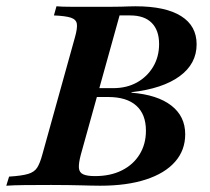

<svg xmlns="http://www.w3.org/2000/svg" viewBox="-41 -591 667 611"><path d="M-21 0 -12.1 -29Q28.2 -31.5 48.4 -37.5Q68.5 -43.5 77.4 -57.7Q86.3 -71.8 93.5 -98.4L197.6 -472.6Q205.6 -500.8 203.6 -514.9Q201.6 -529 184.7 -534.7Q167.7 -540.3 130.6 -541.9L138.7 -571Q147.6 -570.2 159.3 -569.8Q171 -569.4 186.7 -569.4Q202.4 -569.4 222.6 -569.4Q242.7 -569.4 266.9 -569.4Q293.5 -569.4 312.1 -569.4Q330.6 -569.4 344.4 -569.8Q358.1 -570.2 369 -570.6Q379.8 -571 390.3 -571Q485.5 -571 535.1 -539.9Q584.7 -508.9 584.7 -450Q584.7 -387.9 530.6 -348.4Q476.6 -308.9 377.4 -297.6V-296Q459.7 -289.5 504 -255.2Q548.4 -221 548.4 -163.7Q548.4 -112.9 516.1 -76.2Q483.9 -39.5 423.4 -19.8Q362.9 0 278.2 0Q263.7 0 248.8 -0.4Q233.9 -0.8 216.5 -1.2Q199.2 -1.6 175.8 -2Q152.4 -2.4 121.8 -2.4Q72.6 -2.4 36.7 -2Q0.8 -1.6 -21 0ZM261.3 -30.6Q310.5 -30.6 346.8 -48.8Q383.1 -66.9 403.2 -99.6Q423.4 -132.3 423.4 -175Q423.4 -227.4 392.7 -254.8Q362.1 -282.3 303.2 -282.3H254L261.3 -310.5H319.4Q362.1 -310.5 394.8 -328.6Q427.4 -346.8 446.4 -378.6Q465.3 -410.5 465.3 -450.8Q465.3 -494.4 441.9 -518.1Q418.5 -541.9 373.4 -541.9H339.5L216.1 -98.4Q208.9 -71 210.1 -56.5Q211.3 -41.9 223.8 -36.3Q236.3 -30.6 261.3 -30.6Z"/></svg>

Font: Playfair 5pt SemiExpanded Light
Style: Bold Italic
Weight: 700
Italic angle: -15.6°
Version: Version 2.001;gftools[0.9.30]